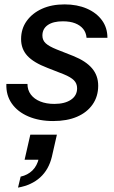

<svg xmlns="http://www.w3.org/2000/svg" viewBox="-20 -540 519 874"><path d="M222 11Q158 11 109 -10Q60 -31 33.5 -69Q7 -107 9 -158H105Q105 -130 120.5 -109.5Q136 -89 163.5 -78Q191 -67 227 -67Q275 -67 303 -86Q331 -105 331 -138Q331 -160 316.5 -174.5Q302 -189 270 -202L196 -231Q133 -255 104.5 -286Q76 -317 76 -362Q76 -409 101.5 -444.5Q127 -480 171 -500Q215 -520 274 -520Q331 -520 375 -501Q419 -482 444 -448Q469 -414 469 -368H374Q372 -392 358.5 -408.5Q345 -425 322 -434Q299 -443 266 -443Q222 -443 197.5 -426Q173 -409 173 -378Q173 -357 188 -343Q203 -329 238 -315L314 -285Q371 -262 399 -229Q427 -196 427 -150Q427 -101 401.5 -64.5Q376 -28 330.5 -8.5Q285 11 222 11ZM62 314 74 264Q106 257 127.5 236Q149 215 157 180L193 187H92L118 73H239L216 174Q202 232 163 267.5Q124 303 62 314Z"/></svg>

Font: Instrument Sans Medium
Style: Italic
Weight: 500
Italic angle: -13°
Designer: Rodrigo Fuenzalida
Foundry: fragTYPE
Version: Version 1.000;gftools[0.9.28]